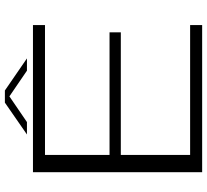

<svg xmlns="http://www.w3.org/2000/svg" viewBox="-50 -776 827 766"><g transform="rotate(-90 363.0 -393.5)"><path d="M58.5 0H645.5V-48H127.5V-324.5H616.5V-369.5H127.5V-627H645.5V-675H58.5ZM209 -699H258.5L361 -769L463.5 -699H512.5L384.5 -787H336Z"/></g></svg>

Font: Anybody Expanded Light
Style: Regular
Weight: 300
Width: 7
Version: Version 1.113;gftools[0.9.25]